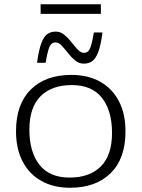

<svg xmlns="http://www.w3.org/2000/svg" viewBox="-20 -875 667 905"><path d="M310 10Q232.5 10 175.2 -22Q118 -54 86.8 -113.5Q55.5 -173 55.5 -256.5Q55.5 -384 125 -453Q194.5 -522 317 -522Q394.5 -522 451.8 -490Q509 -458 540.2 -398.5Q571.5 -339 571.5 -255.5Q571.5 -128 501.8 -59Q432 10 310 10ZM308 -38Q402.5 -38 455.2 -90.5Q508 -143 508 -249Q508 -353 460.8 -413.5Q413.5 -474 318.5 -474Q224 -474 171.2 -421.5Q118.5 -369 118.5 -263Q118.5 -159 165.8 -98.5Q213 -38 308 -38ZM463 -722Q455 -660.5 442.8 -629Q430.5 -597.5 414 -586.2Q397.5 -575 375 -575Q352.5 -575 334.2 -590Q316 -605 300.5 -625Q285 -645 270.8 -660Q256.5 -675 242 -675Q231 -675 223 -668.5Q215 -662 208.5 -641.5Q202 -621 195 -579H154.5Q163 -640.5 175 -672Q187 -703.5 203.5 -714.8Q220 -726 242.5 -726Q265 -726 283.2 -711Q301.5 -696 317 -676Q332.5 -656 346.8 -641Q361 -626 375.5 -626Q386.5 -626 394.5 -632.5Q402.5 -639 409 -659.5Q415.5 -680 422.5 -722ZM171.5 -809.5V-855H455.5V-809.5Z"/></svg>

Font: Newsreader Caption Light
Style: Regular
Weight: 300
Designer: Hugues Gentile
Foundry: Production Type
Version: Version 1.001